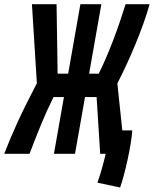

<svg xmlns="http://www.w3.org/2000/svg" viewBox="-64 -713 714 890"><path d="M186 0H283.7L330.1 -263.2H383.8L400.4 0H425.8C417 39.6 404.3 85.9 387.7 133.8L492.7 156.2C513.7 98.1 544.4 -36.1 549.3 -108.4H502.9L480 -326.7C530.8 -423.8 598.1 -579.1 629.4 -693.4H518.1C486.3 -590.3 441.4 -466.8 393.6 -371.6H349.1L405.8 -693.4H308.6L252 -371.6H203.1L198.2 -693.4H84L106.9 -327.1C25.4 -170.4 -6.3 -97.2 -44.4 0H72.8C111.8 -101.1 140.6 -175.8 184.1 -263.2H232.4Z"/></svg>

Font: Cascadia Mono SemiBold
Style: Italic
Weight: 600
Italic angle: -10°
Monospace: yes
Designer: Aaron Bell
Foundry: Saja Typeworks
Version: Version 2404.023